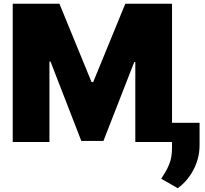

<svg xmlns="http://www.w3.org/2000/svg" viewBox="-20 -747 1081 1010"><path d="M914.8 242.9 828.1 193.2 840.6 172.9Q857.2 148.8 870.4 116.1Q884.6 82.7 884.9 31.2V0H691.8V-420.5H686.1L524.1 -5.7H407.7L245.7 -423.3H240.1V0H46.9V-727.3H292.6L461.6 -315.3H470.2L639.2 -727.3H884.9V-100.9H1029.8V17Q1029.8 53.6 1020.6 87.4Q1011.4 121.1 995.6 150.2Q979.8 179.3 959 202.9Q938.2 226.6 914.8 242.9Z"/></svg>

Font: Linik Sans Black
Style: Regular
Weight: 900
Designer: Fonts by Rasmus Andersson / Changes by Cristiano Sobral with parts from Marc Monis
Foundry: rsms
Version: Version 3.020; ttfautohint (v1.6)